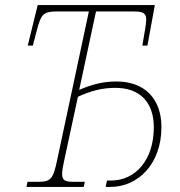

<svg xmlns="http://www.w3.org/2000/svg" viewBox="-20 -734 707 754"><path d="M84 0H309L313 -20H270C236 -20 224 -25 224 -51C224 -64 227 -82 233 -108L286 -354C336 -377 381 -389 433 -389C531 -389 584 -331 584 -234C584 -106 512 -25 416 -25H400L395 0H414C521 0 614 -89 614 -235C614 -348 546 -414 438 -414C388 -414 344 -404 291 -381L357 -689H505C557 -689 559 -675 550 -620L539 -555H559L588 -714H128L89 -555H109L126 -620C141 -675 149 -689 201 -689H329L205 -108C189 -31 180 -20 130 -20H88Z"/></svg>

Font: Noto Serif SemiCondensed Thin
Style: Italic
Weight: 100
Width: 4
Italic angle: -12°
Designer: Monotype Design Team
Foundry: Monotype Imaging Inc.
Version: Version 2.013